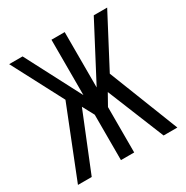

<svg xmlns="http://www.w3.org/2000/svg" viewBox="-161 -834 936 967"><g transform="rotate(-30 306.5 -350.0)"><path d="M382 -330 345 -264V0H268V-264L232 -331L98 0H18L178 -403L22 -700H100L268 -378V-700H345V-378L514 -700H592L437 -405L596 0H516Z"/></g></svg>

Font: Bebas Neue Regular
Style: Regular
Weight: 400
Designer: Ryoichi Tsunekawa & LGV (GE)
Foundry: Free Software Foundation, Inc.
Version: Version 1.003 August 13, 2016